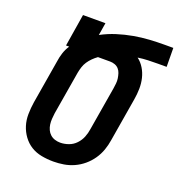

<svg xmlns="http://www.w3.org/2000/svg" viewBox="-134 -846 897 965"><g transform="rotate(20 315.0 -363.5)"><path d="M257 8Q224 8 193 2Q162 -4 137 -19.5Q112 -35 94 -59.5Q76 -84 67 -113Q58 -142 58.5 -174Q59 -206 64 -238L103 -471Q106 -494 113.5 -517.5Q121 -541 135 -562H118L146 -735H266L255 -668Q294 -689 335.5 -702Q377 -715 419 -722.5Q461 -730 502 -732.5Q543 -735 584 -735H629L630 -634H585Q558 -634 531 -633Q504 -632 477 -628Q498 -612 512 -589Q526 -566 532.5 -539Q539 -512 538.5 -483Q538 -454 533 -425L494 -192Q490 -165 480.5 -138Q471 -111 454.5 -87Q438 -63 415.5 -44Q393 -25 366.5 -13Q340 -1 312 3.5Q284 8 257 8ZM257 -93Q279 -93 301.5 -101Q324 -109 340.5 -126.5Q357 -144 365.5 -165.5Q374 -187 377 -209L416 -441Q418 -455 419.5 -468.5Q421 -482 419 -495.5Q417 -509 413 -521.5Q409 -534 400.5 -543.5Q392 -553 379.5 -557.5Q367 -562 354 -562H289Q275 -552 263 -540Q251 -528 242 -514.5Q233 -501 228 -485.5Q223 -470 220 -454L181 -222Q179 -207 178 -191.5Q177 -176 179 -161.5Q181 -147 187 -134Q193 -121 203.5 -111.5Q214 -102 228 -97.5Q242 -93 257 -93Z"/></g></svg>

Font: Iosevka Extended
Style: Bold Italic
Weight: 700
Width: 7
Italic angle: -9°
Monospace: yes
Designer: Belleve Invis
Foundry: Belleve Invis
Version: Version 32.5.0; ttfautohint (v1.8.4)